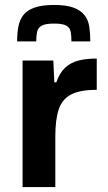

<svg xmlns="http://www.w3.org/2000/svg" viewBox="-20 -754 435 774"><path d="M71 0V-510H195L199 -422H207Q220 -460 242.5 -481Q265 -502 297 -510Q329 -518 370 -518V-392Q305 -392 268.5 -374Q232 -356 217.5 -315Q203 -274 203 -204V0ZM198 -734Q248 -734 277 -723Q306 -712 321 -692.5Q336 -673 340 -646Q344 -619 344 -587H268Q268 -609 265 -625.5Q262 -642 247.5 -650.5Q233 -659 198 -659Q163 -659 148 -650.5Q133 -642 129.5 -625.5Q126 -609 126 -587H49Q49 -619 54 -646Q59 -673 73.5 -692.5Q88 -712 118 -723Q148 -734 198 -734Z"/></svg>

Font: Saira Thin SemiBold
Style: Regular
Weight: 600
Version: Version 1.101